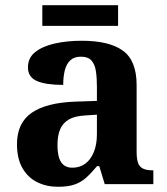

<svg xmlns="http://www.w3.org/2000/svg" viewBox="-20 -705 639 735"><path d="M202 10Q158 10 122.5 -7.5Q87 -25 66 -61.4Q45 -97.7 45 -153Q45 -234 101 -273Q157 -312 269 -316L351 -318.8V-374Q351 -407.6 347 -433.3Q343 -459 330 -473.5Q317 -488 289.5 -488Q264 -488 249 -474Q234 -460 228 -435.5Q222 -411 222 -380Q155 -380 121 -395Q87 -410 87 -447Q87 -483.8 115 -505.9Q143 -528 189.9 -538.5Q236.8 -549 292.8 -549Q398 -549 450.5 -511Q503 -473 503 -379.4V-124.1Q503 -96.6 508.5 -81.3Q514 -66 527.7 -59.5Q541.4 -53 563 -53H567V0H381L360 -69H351.4Q329 -42 309.5 -24.5Q290 -7 265 1.5Q240 10 202 10ZM256.8 -63Q286 -63 306.8 -78.7Q327.7 -94.3 339.3 -123.3Q351 -152.3 351 -191V-266L306 -263Q266 -261 242.9 -247.3Q219.9 -233.5 209.9 -209.3Q200 -185.1 200 -149.4Q200 -121 206 -101.5Q212 -82 224.8 -72.5Q237.6 -63 256.8 -63ZM142 -606V-685H432V-606Z"/></svg>

Font: Noto Serif Thai
Style: Regular
Weight: 400
Designer: Monotype Design Team
Foundry: Monotype Imaging Inc.
Version: Version 2.001